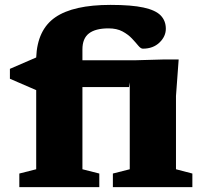

<svg xmlns="http://www.w3.org/2000/svg" viewBox="-20 -765 838 785"><path d="M317 -73 386 -55.5V0H59V-55.5L128 -73V-396.5L20.5 -443V-483.5L128 -530Q132.5 -643.5 206 -694.2Q279.5 -745 432 -745Q517.5 -745 566.8 -734.2Q616 -723.5 637 -701.8Q658 -680 658 -647.5Q658 -616 632 -591Q606 -566 564 -566Q555.5 -566 545.2 -578.5Q535 -591 519.5 -607.5Q504 -624 480.8 -636.5Q457.5 -649 423.5 -649Q370.5 -649 343.8 -628.5Q317 -608 317 -563V-518.5H529.5L654 -522H710.5L699.5 -372.5V-73L766.5 -55.5V0H441.5V-55.5L510.5 -73V-428.5L507.5 -409H317Z"/></svg>

Font: Newsreader 6pt
Style: Bold
Weight: 700
Designer: Hugues Gentile
Foundry: Production Type
Version: Version 1.003; ttfautohint (v1.8.3)